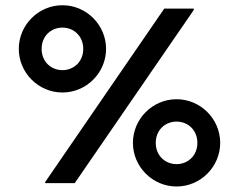

<svg xmlns="http://www.w3.org/2000/svg" viewBox="-20 -682 890 715"><path d="M212.5 -337.5C301.7 -337.5 375 -410.8 375 -500C375 -589.2 301.7 -662.5 212.5 -662.5C123.3 -662.5 50 -589.2 50 -500C50 -410.8 123.3 -337.5 212.5 -337.5ZM258.3 0 701.7 -645V-650H591.7L148.3 -4.2V0ZM212.5 -420.8C170 -420.8 135 -452.5 135 -500C135 -547.5 170 -579.2 212.5 -579.2C255 -579.2 290 -547.5 290 -500C290 -452.5 255 -420.8 212.5 -420.8ZM637.5 12.5C726.7 12.5 800 -60.8 800 -150C800 -239.2 726.7 -312.5 637.5 -312.5C548.3 -312.5 475 -239.2 475 -150C475 -60.8 548.3 12.5 637.5 12.5ZM637.5 -70.8C595 -70.8 560 -102.5 560 -150C560 -197.5 595 -229.2 637.5 -229.2C680 -229.2 715 -197.5 715 -150C715 -102.5 680 -70.8 637.5 -70.8Z"/></svg>

Font: Familjen Grotesk
Style: Bold
Weight: 700
Designer: Anders Wikstroem, Jonas Baeckman, Matilda Gysing, Kristian Moeller
Foundry: Familjen STHLM AB
Version: Version 2.000